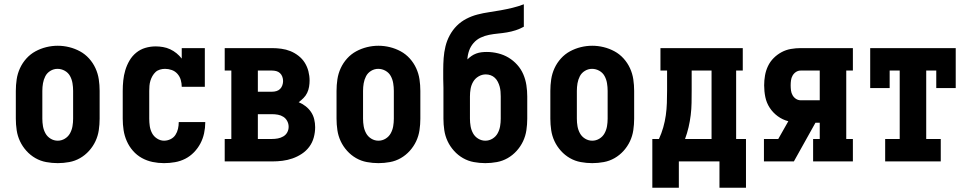

<svg xmlns="http://www.w3.org/2000/svg" viewBox="-20 -755 4540 898"><path d="M250 8Q223 8 196 3Q169 -2 145.5 -15.5Q122 -29 103.5 -49.5Q85 -70 73.5 -94.5Q62 -119 58 -146Q54 -173 54 -200V-330Q54 -357 58 -384Q62 -411 73.5 -436Q85 -461 103.5 -481.5Q122 -502 146 -515Q170 -528 196.5 -534.5Q223 -541 250 -541Q277 -541 303.5 -534.5Q330 -528 354 -515Q378 -502 396.5 -481.5Q415 -461 426.5 -436Q438 -411 442 -384Q446 -357 446 -330V-200Q446 -173 442 -146Q438 -119 426.5 -94.5Q415 -70 396.5 -49.5Q378 -29 354.5 -15.5Q331 -2 304 3Q277 8 250 8ZM250 -97Q268 -97 283.5 -106.5Q299 -116 307.5 -131.5Q316 -147 319 -164.5Q322 -182 322 -200V-330Q322 -348 319 -366Q316 -384 307.5 -399.5Q299 -415 283 -424Q267 -433 249 -433Q231 -433 215.5 -423.5Q200 -414 192 -398.5Q184 -383 181 -365.5Q178 -348 178 -330V-200Q178 -182 181 -164.5Q184 -147 192.5 -131.5Q201 -116 216.5 -106.5Q232 -97 250 -97Z M747 8Q720 8 693.5 2.5Q667 -3 643.5 -16Q620 -29 602 -49.5Q584 -70 573 -95Q562 -120 558 -146.5Q554 -173 554 -200V-330Q554 -354 556.5 -378.5Q559 -403 566 -426.5Q573 -450 585.5 -471.5Q598 -493 617 -508.5Q636 -524 659.5 -531Q683 -538 708 -538Q725 -538 742.5 -535Q760 -532 776 -524.5Q792 -517 805.5 -506Q819 -495 830 -481V-530H938V-349H830Q830 -365 825.5 -381Q821 -397 810 -409.5Q799 -422 783.5 -427.5Q768 -433 752 -433Q740 -433 728 -429.5Q716 -426 707.5 -418Q699 -410 693 -399.5Q687 -389 683.5 -377.5Q680 -366 679 -354Q678 -342 678 -330V-200Q678 -182 680.5 -165Q683 -148 691 -132.5Q699 -117 714.5 -107Q730 -97 747 -97Q763 -97 777.5 -104Q792 -111 800.5 -124Q809 -137 812.5 -152.5Q816 -168 816 -183Q816 -183 816 -183.5Q816 -184 816 -184H940Q940 -184 940 -183.5Q940 -183 940 -182Q940 -157 934.5 -131.5Q929 -106 917 -83.5Q905 -61 887 -42.5Q869 -24 846.5 -12.5Q824 -1 798.5 3.5Q773 8 747 8Z M1031 0V-105H1062V-425H1031V-530H1252Q1274 -530 1296 -527Q1318 -524 1338 -516Q1358 -508 1376 -494Q1394 -480 1405.5 -461.5Q1417 -443 1422.5 -421.5Q1428 -400 1428 -378Q1428 -364 1425.5 -349Q1423 -334 1416.5 -320.5Q1410 -307 1399.5 -296.5Q1389 -286 1377 -277Q1394 -270 1409 -258.5Q1424 -247 1434.5 -231.5Q1445 -216 1449.5 -197.5Q1454 -179 1454 -160Q1454 -136 1447.5 -112Q1441 -88 1426.5 -68.5Q1412 -49 1391.5 -35.5Q1371 -22 1348 -14Q1325 -6 1301 -3Q1277 0 1252 0ZM1186 -326H1252Q1263 -326 1273 -329Q1283 -332 1290 -339Q1297 -346 1300.5 -356Q1304 -366 1304 -376Q1304 -386 1300.5 -396Q1297 -406 1289.5 -413Q1282 -420 1272 -422.5Q1262 -425 1252 -425H1186ZM1186 -105H1252Q1266 -105 1279.5 -107.5Q1293 -110 1305 -117Q1317 -124 1323.5 -136Q1330 -148 1330 -162Q1330 -176 1323.5 -188.5Q1317 -201 1305.5 -208.5Q1294 -216 1280 -218.5Q1266 -221 1252 -221H1186Z M1750 8Q1723 8 1696 3Q1669 -2 1645.5 -15.5Q1622 -29 1603.5 -49.5Q1585 -70 1573.5 -94.5Q1562 -119 1558 -146Q1554 -173 1554 -200V-330Q1554 -357 1558 -384Q1562 -411 1573.5 -436Q1585 -461 1603.5 -481.5Q1622 -502 1646 -515Q1670 -528 1696.5 -534.5Q1723 -541 1750 -541Q1777 -541 1803.5 -534.5Q1830 -528 1854 -515Q1878 -502 1896.5 -481.5Q1915 -461 1926.5 -436Q1938 -411 1942 -384Q1946 -357 1946 -330V-200Q1946 -173 1942 -146Q1938 -119 1926.5 -94.5Q1915 -70 1896.5 -49.5Q1878 -29 1854.5 -15.5Q1831 -2 1804 3Q1777 8 1750 8ZM1750 -97Q1768 -97 1783.5 -106.5Q1799 -116 1807.5 -131.5Q1816 -147 1819 -164.5Q1822 -182 1822 -200V-330Q1822 -348 1819 -366Q1816 -384 1807.5 -399.5Q1799 -415 1783 -424Q1767 -433 1749 -433Q1731 -433 1715.5 -423.5Q1700 -414 1692 -398.5Q1684 -383 1681 -365.5Q1678 -348 1678 -330V-200Q1678 -182 1681 -164.5Q1684 -147 1692.5 -131.5Q1701 -116 1716.5 -106.5Q1732 -97 1750 -97Z M2250 8Q2223 8 2196 3Q2169 -2 2145.5 -15.5Q2122 -29 2103.5 -49.5Q2085 -70 2073.5 -94.5Q2062 -119 2058 -146Q2054 -173 2054 -200V-304Q2054 -324 2054 -344.5Q2054 -365 2053 -386V-388Q2053 -398 2053 -408Q2053 -418 2053 -428Q2053 -456 2055 -483.5Q2057 -511 2063.5 -538Q2070 -565 2083.5 -590Q2097 -615 2116.5 -634.5Q2136 -654 2161 -667Q2186 -680 2213 -687Q2240 -694 2267.5 -698Q2295 -702 2322.5 -707Q2350 -712 2377 -718.5Q2404 -725 2430 -735V-630Q2412 -620 2392 -613.5Q2372 -607 2351 -603.5Q2330 -600 2309 -598Q2288 -596 2267.5 -592Q2247 -588 2228 -579Q2209 -570 2195 -554Q2181 -538 2174 -518Q2167 -498 2166 -477Q2175 -486 2185 -493Q2195 -500 2207 -504.5Q2219 -509 2231.5 -510.5Q2244 -512 2257 -512Q2283 -512 2309.5 -505.5Q2336 -499 2358.5 -485.5Q2381 -472 2399 -452Q2417 -432 2427.5 -407.5Q2438 -383 2442 -356.5Q2446 -330 2446 -304V-200Q2446 -173 2442 -146Q2438 -119 2426.5 -94.5Q2415 -70 2396.5 -49.5Q2378 -29 2354.5 -15.5Q2331 -2 2304 3Q2277 8 2250 8ZM2250 -97Q2268 -97 2283.5 -106.5Q2299 -116 2307.5 -131.5Q2316 -147 2319 -164.5Q2322 -182 2322 -200V-304Q2322 -315 2321 -327Q2320 -339 2317 -350Q2314 -361 2308.5 -372Q2303 -383 2294.5 -391Q2286 -399 2275 -403Q2264 -407 2252 -407Q2234 -407 2218 -397.5Q2202 -388 2193 -372.5Q2184 -357 2181 -339.5Q2178 -322 2178 -304V-200Q2178 -182 2181 -164.5Q2184 -147 2192.5 -131.5Q2201 -116 2216.5 -106.5Q2232 -97 2250 -97Z M2750 8Q2723 8 2696 3Q2669 -2 2645.5 -15.5Q2622 -29 2603.5 -49.5Q2585 -70 2573.5 -94.5Q2562 -119 2558 -146Q2554 -173 2554 -200V-330Q2554 -357 2558 -384Q2562 -411 2573.5 -436Q2585 -461 2603.5 -481.5Q2622 -502 2646 -515Q2670 -528 2696.5 -534.5Q2723 -541 2750 -541Q2777 -541 2803.5 -534.5Q2830 -528 2854 -515Q2878 -502 2896.5 -481.5Q2915 -461 2926.5 -436Q2938 -411 2942 -384Q2946 -357 2946 -330V-200Q2946 -173 2942 -146Q2938 -119 2926.5 -94.5Q2915 -70 2896.5 -49.5Q2878 -29 2854.5 -15.5Q2831 -2 2804 3Q2777 8 2750 8ZM2750 -97Q2768 -97 2783.5 -106.5Q2799 -116 2807.5 -131.5Q2816 -147 2819 -164.5Q2822 -182 2822 -200V-330Q2822 -348 2819 -366Q2816 -384 2807.5 -399.5Q2799 -415 2783 -424Q2767 -433 2749 -433Q2731 -433 2715.5 -423.5Q2700 -414 2692 -398.5Q2684 -383 2681 -365.5Q2678 -348 2678 -330V-200Q2678 -182 2681 -164.5Q2684 -147 2692.5 -131.5Q2701 -116 2716.5 -106.5Q2732 -97 2750 -97Z M3031 123V-105H3062Q3074 -131 3082 -159Q3090 -187 3094 -215.5Q3098 -244 3099 -273Q3100 -302 3100 -331V-425H3069V-530H3454V-425H3423V-105H3469V123H3345V0H3155V123ZM3308 -105V-425H3215V-331Q3215 -303 3214.5 -274Q3214 -245 3210.5 -216.5Q3207 -188 3200.5 -160Q3194 -132 3184 -105Z M3553 0V-105H3620L3667 -188Q3640 -195 3617.5 -211.5Q3595 -228 3580 -251Q3565 -274 3559.5 -301Q3554 -328 3554 -356Q3554 -379 3558 -402Q3562 -425 3572 -446Q3582 -467 3598.5 -483.5Q3615 -500 3635.5 -511Q3656 -522 3679 -526Q3702 -530 3725 -530H3969V-425H3938V-105H3969V0H3783V-105H3814V-181H3794L3693 0ZM3725 -286H3814V-425H3725Q3713 -425 3703 -418.5Q3693 -412 3687 -401.5Q3681 -391 3679.5 -379Q3678 -367 3678 -356Q3678 -344 3679.5 -332Q3681 -320 3687 -309.5Q3693 -299 3703 -292.5Q3713 -286 3725 -286Z M4120 0V-105H4188V-425H4141V-343H4050V-530H4450V-343H4359V-425H4312V-105H4380V0Z"/></svg>

Font: Iosevka Slab Extrabold
Style: Regular
Weight: 800
Monospace: yes
Designer: Belleve Invis
Foundry: Belleve Invis
Version: Version 11.1.1; ttfautohint (v1.8.3)